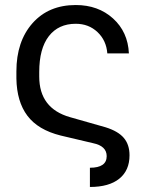

<svg xmlns="http://www.w3.org/2000/svg" viewBox="-20 -558 563 760"><path d="M335.9 106Q402.3 106 402.3 60.1Q402.3 20 348.6 8.8L220.2 -21.5Q130.4 -43.9 88.4 -99.9Q46.4 -155.8 44.9 -247.1V-275.4Q44.9 -394 108.6 -466.1Q172.4 -538.1 279.8 -538.1Q368.7 -538.1 427.5 -484.9Q486.3 -431.6 490.2 -346.7H404.8Q400.9 -397.9 366 -430.9Q331.1 -463.9 279.8 -463.9Q211.4 -463.9 173.3 -414.8Q135.3 -365.7 135.3 -272.9V-254.9Q135.3 -128.9 257.3 -94.2L397.9 -54.2Q447.8 -38.6 470.2 -12Q492.7 14.6 492.7 56.6Q492.7 116.7 452.1 149.4Q411.6 182.1 335.9 182.1Z"/></svg>

Font: Roboto
Style: Regular
Weight: 400
Designer: Google
Version: Version 2.001047; 2015